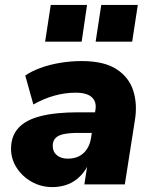

<svg xmlns="http://www.w3.org/2000/svg" viewBox="-20 -752 626 783"><path d="M194 11Q147 11 108.5 -11Q70 -33 47.5 -68.5Q25 -104 25 -145Q25 -197 55 -230Q85 -263 146 -278.5Q207 -294 300 -294H379L365 -210H300Q263 -210 239.5 -205Q216 -200 205.5 -188Q195 -176 195 -157Q195 -133 212 -119Q229 -105 256 -105Q283 -105 302.5 -115Q322 -125 334.5 -144Q347 -163 351 -188L369 -303Q375 -336 355 -355Q335 -374 288 -374Q245 -374 202 -362Q159 -350 116 -326L83 -444Q109 -462 146.5 -475.5Q184 -489 227 -496Q270 -503 313 -503Q404 -503 455 -470Q506 -437 523.5 -382Q541 -327 530 -261L489 0H324L339 -96H347Q332 -59 308.5 -35Q285 -11 256 0Q227 11 194 11ZM370 -582 393 -732H542L519 -582ZM164 -582 187 -732H335L313 -582Z"/></svg>

Font: Nunito Sans 12pt Black
Style: Italic
Weight: 900
Italic angle: -9°
Designer: Vernon Adams
Foundry: Vernon Adams
Version: Version 3.101;gftools[0.9.27]